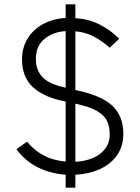

<svg xmlns="http://www.w3.org/2000/svg" viewBox="-20 -797 648 889"><path d="M284 72V12Q214 7 155.5 -22Q97 -51 56 -106L105 -141Q138 -101 182 -77.5Q226 -54 284 -49V-327Q186 -345 134 -392Q82 -439 82 -522Q82 -576 107.5 -618Q133 -660 178.5 -685Q224 -710 284 -714V-777H329V-713Q391 -709 440.5 -684Q490 -659 532 -618L488 -576Q452 -608 414 -628Q376 -648 329 -652V-380Q448 -356 499.5 -308Q551 -260 551 -177Q551 -120 522 -78.5Q493 -37 442.5 -14Q392 9 329 12V72ZM329 -48Q372 -50 408 -64.5Q444 -79 466 -107Q488 -135 488 -176Q488 -210 476 -236Q464 -262 430 -282.5Q396 -303 329 -317ZM284 -391V-653Q224 -649 185 -616Q146 -583 146 -524Q146 -472 177 -439.5Q208 -407 284 -391Z"/></svg>

Font: Zen Kaku Gothic Antique
Style: Regular
Weight: 400
Designer: Yoshimichi Ohira
Foundry: Positype
Version: Version 1.001